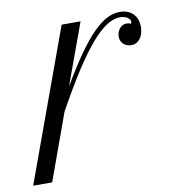

<svg xmlns="http://www.w3.org/2000/svg" viewBox="-176 -655 701 723"><g transform="rotate(-10 174.5 -294.0)"><path d="M364.7 -543.9C364.7 -540 363.3 -537.1 360.8 -537.1C359.4 -537.1 356.9 -538.6 355.5 -539.6C353 -540 348.6 -540.5 345.2 -540.5C322.8 -540.5 308.1 -518.1 308.1 -496.6C308.1 -470.7 329.1 -457 350.1 -457C379.4 -457 397 -484.9 397 -519C397 -560.1 371.1 -587.9 328.1 -587.9C264.6 -587.9 198.7 -527.8 91.3 -344.2L176.8 -578.6H104.5L-106.4 0H-33.7L58.6 -254.9L83 -297.9C205.6 -513.7 273.9 -567.9 325.7 -567.9C351.1 -567.9 364.7 -554.2 364.7 -543.9Z"/></g></svg>

Font: Petit Formal Script
Style: Regular
Weight: 400
Designer: Pablo Impallari, Brenda Gallo, Rodrigo Fuenzalida
Foundry: Pablo Impallari, Brenda Gallo, Rodrigo Fuenzalida
Version: Version 1.001